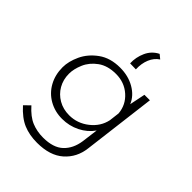

<svg xmlns="http://www.w3.org/2000/svg" viewBox="-225 -713 1015 1015"><g transform="rotate(45 282.5 -205.5)"><path d="M288 -455Q286 -499 304.5 -540Q323 -581 363 -601L386 -582Q358 -564 344 -530Q330 -496 332 -454ZM500 -391 449 20Q440 95 386.5 142.5Q333 190 237 190Q179 190 134 171Q89 152 44 102L76 71Q116 116 155 132Q194 148 240 148Q316 148 354.5 111.5Q393 75 402 13L414 -79Q386 -39 340 -16Q294 7 241 7Q187 7 143 -18Q99 -43 74.5 -87.5Q50 -132 50 -188Q50 -232 73 -281.5Q96 -331 145 -366.5Q194 -402 267 -402Q328 -402 375 -375Q422 -348 441 -303L459 -391ZM432 -225Q427 -284 382.5 -323.5Q338 -363 275 -363Q213 -363 173 -334Q133 -305 115.5 -264Q98 -223 98 -188Q98 -144 118 -109Q138 -74 173.5 -53.5Q209 -33 254 -33Q315 -33 364 -71.5Q413 -110 425 -167Z"/></g></svg>

Font: Josefin Sans Light
Style: Italic
Weight: 300
Italic angle: -7°
Designer: Santiago Orozco
Foundry: Typemade
Version: Version 2.000